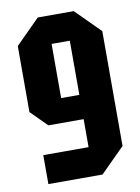

<svg xmlns="http://www.w3.org/2000/svg" viewBox="-81 -755 591 810"><g transform="rotate(-10 215.0 -350.0)"><path d="M292 -700 396 -596V-104L292 0H60V-124H254V-244H103L34 -313V-596L138 -700ZM254 -580H176V-348H254Z"/></g></svg>

Font: Tektur Condensed SemiBold
Style: Regular
Weight: 600
Width: 3
Designer: Adam Jagosz
Foundry: Adam Jagosz
Version: Version 1.005;gftools[0.9.30]